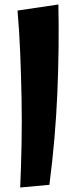

<svg xmlns="http://www.w3.org/2000/svg" viewBox="-20 -828 340 855"><path d="M200 -5 70 7Q74 -86 76 -186.5Q78 -287 76 -389.5Q74 -492 70 -591.5Q66 -691 58 -781L240 -808Q244 -620 235.5 -416.5Q227 -213 200 -5Z"/></svg>

Font: Marhey Medium
Style: Regular
Weight: 500
Designer: Nur Syamsi & Bustanul Arifin
Foundry: Namelatype
Version: Version 1.000